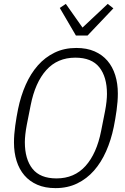

<svg xmlns="http://www.w3.org/2000/svg" viewBox="-20 -957 645 989"><path d="M266 12Q212 12 172 -5.5Q132 -23 105.5 -54Q79 -85 65.5 -128Q52 -171 52 -223Q52 -263 58.5 -309.5Q65 -356 73 -395Q87 -463 112.5 -520.5Q138 -578 175 -620Q212 -662 261.5 -686Q311 -710 373 -710Q427 -710 467 -692.5Q507 -675 533.5 -644Q560 -613 573.5 -570Q587 -527 587 -475Q587 -435 580.5 -388.5Q574 -342 566 -303Q552 -235 526.5 -177.5Q501 -120 464 -78Q427 -36 377.5 -12Q328 12 266 12ZM271 -38Q363 -38 420.5 -102Q478 -166 501 -283L521 -384Q526 -410 528.5 -433Q531 -456 531 -473Q531 -561 491.5 -610.5Q452 -660 368 -660Q276 -660 218.5 -596Q161 -532 138 -415L118 -314Q113 -288 110.5 -265Q108 -242 108 -225Q108 -137 147.5 -87.5Q187 -38 271 -38ZM371 -774 288 -916 319 -937 405 -815 535 -937 564 -914 431 -774Z"/></svg>

Font: IBM Plex Sans Condensed Light
Style: Italic
Weight: 300
Width: 3
Italic angle: -11°
Designer: Mike Abbink, Paul van der Laan, Pieter van Rosmalen
Foundry: Bold Monday
Version: Version 1.3